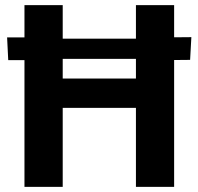

<svg xmlns="http://www.w3.org/2000/svg" viewBox="-20 -731 776 751"><path d="M75.7 0H225.3V-309.1H511.7V0H661.1V-710.9H511.7V-423.8H225.3V-710.9H75.7ZM723.6 -496.8 728.5 -585.7 615.2 -584.7V-495.8ZM12.2 -495.8H124.5V-584.7H7.8ZM124.5 -500.7H615.2V-579.8H124.5Z"/></svg>

Font: Roboto Flex
Style: Regular
Weight: 400
Designer: Berlow after Robertson
Foundry: Google
Version: Version 3.200;gftools[0.9.32]